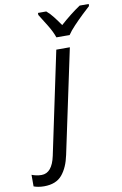

<svg xmlns="http://www.w3.org/2000/svg" viewBox="-235 -825 716 1124"><g transform="rotate(-10 123.5 -263.0)"><path d="M-66.4 240.2Q-84.5 240.2 -100.6 237.3Q-116.7 234.4 -127.9 230V161.1Q-115.7 166 -100.8 169.2Q-85.9 172.4 -69.8 172.4Q-7.3 172.4 13.7 73.7L142.1 -535.2H222.7L91.8 81.5Q76.7 154.8 40.8 197.5Q4.9 240.2 -66.4 240.2ZM155.3 -606Q142.1 -643.6 117.2 -683.6Q92.3 -723.6 73.7 -753.4V-765.6H123Q143.1 -749 162.8 -723.6Q182.6 -698.2 201.2 -670.9Q264.6 -727.5 321.8 -765.6H375.5L375 -753.4Q357.4 -737.8 329.8 -711.4Q302.2 -685.1 275.4 -656.7Q248.5 -628.4 233.9 -606Z"/></g></svg>

Font: Open Sans
Style: Italic
Weight: 400
Italic angle: -12°
Designer: Monotype Design Team
Foundry: Monotype Imaging Inc.
Version: Version 3.000; ttfautohint (v1.8.4)